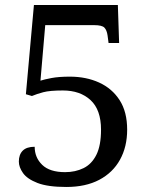

<svg xmlns="http://www.w3.org/2000/svg" viewBox="-20 -734 599 764"><path d="M244 10Q170 10 129 -6Q88 -22 71.5 -45.5Q55 -69 55 -91Q55 -119 70.5 -134.5Q86 -150 118 -150Q118 -107 148 -78Q178 -49 239 -49Q280 -49 312.5 -65Q345 -81 363.5 -118Q382 -155 382 -218Q382 -297 340.5 -335.5Q299 -374 230 -374Q178 -374 152 -367Q126 -360 107 -352L83 -359L115 -714H449L454 -563H412L408 -593Q405 -614 395.5 -624Q386 -634 354 -634H160L141 -413Q156 -418 185 -423.5Q214 -429 258 -429Q323 -429 374.5 -405.5Q426 -382 456 -335.5Q486 -289 486 -218Q486 -150 457.5 -98.5Q429 -47 375 -18.5Q321 10 244 10Z"/></svg>

Font: Noto Serif Dogra
Style: Regular
Weight: 400
Designer: Ek Type
Foundry: Ek Type
Version: Version 1.005